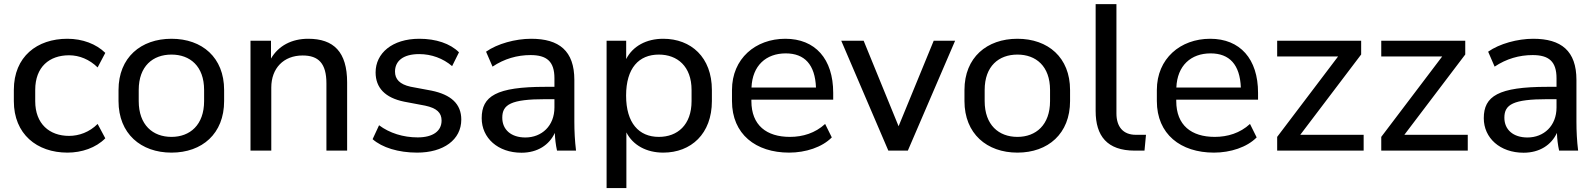

<svg xmlns="http://www.w3.org/2000/svg" viewBox="-20 -739 7831 942"><path d="M311 9.8C380.9 9.8 450.7 -13.7 496.6 -60.5L459 -130.9C418.5 -90.3 367.2 -72.3 318.8 -72.3C223.1 -72.3 152.8 -130.9 152.8 -242.7V-297.9C152.8 -411.1 222.7 -467.8 318.8 -467.8C369.6 -467.8 418.9 -447.3 459 -408.2L496.6 -479.5C452.1 -523.4 384.8 -548.8 310.5 -548.8C162.1 -548.8 47.9 -461.4 47.9 -297.9V-242.7C47.9 -81.5 160.6 9.8 311 9.8Z M821.3 9.8C971.7 9.8 1079.6 -83 1079.6 -243.2V-297.4C1079.6 -457 971.7 -548.8 821.3 -548.8C671.4 -548.8 561.5 -457 561.5 -297.4V-243.2C561.5 -83 671.4 9.8 821.3 9.8ZM821.3 -67.4C730 -67.4 660.6 -125.5 660.6 -243.2V-297.4C660.6 -414.6 730 -471.2 821.3 -471.2C912.1 -471.2 981.4 -414.6 981.4 -297.4V-243.2C981.4 -126 912.1 -67.4 821.3 -67.4Z M1311 0V-309.6C1311 -403.8 1371.1 -466.8 1464.8 -466.8C1542.5 -466.8 1581.5 -428.2 1581.5 -329.6V0H1683.1V-334.5C1683.1 -484.4 1617.2 -548.8 1492.2 -548.8C1411.1 -548.8 1346.2 -514.6 1309.6 -451.7V-539.1H1209V0Z M2026.4 9.8C2155.8 9.8 2243.2 -53.2 2243.2 -152.3C2243.2 -229.5 2192.4 -274.9 2096.7 -294.4L1994.6 -313.5C1940.9 -325.2 1918 -350.6 1918 -387.7C1918 -439 1957 -473.6 2036.6 -473.6C2096.7 -473.6 2153.8 -452.6 2198.2 -414.6L2231.9 -482.4C2189 -525.4 2118.7 -548.8 2037.6 -548.8C1903.3 -548.8 1822.8 -477.1 1822.8 -383.8C1822.8 -308.6 1869.1 -259.3 1962.9 -240.2L2065.9 -220.7C2123 -208.5 2146.5 -186 2146.5 -147.5C2146.5 -96.2 2104.5 -64.9 2029.3 -64.9C1958.5 -64.9 1891.1 -85.9 1839.8 -124.5L1808.1 -56.2C1854.5 -15.1 1934.6 9.8 2026.4 9.8Z M2538.6 10.3C2617.2 10.3 2674.8 -27.8 2702.1 -86.9C2703.1 -58.1 2706.5 -28.8 2712.9 0H2806.2C2800.3 -47.4 2797.9 -95.2 2797.9 -142.1V-346.7C2797.9 -489.7 2723.1 -548.8 2585.9 -548.8C2508.8 -548.8 2419.9 -524.4 2364.7 -485.4L2396.5 -412.1C2454.1 -450.7 2517.6 -468.8 2583 -468.8C2662.6 -468.8 2700.2 -437.5 2700.2 -355V-313H2654.8C2414.6 -313 2343.3 -267.1 2343.3 -159.2C2343.3 -62 2422.9 10.3 2538.6 10.3ZM2557.6 -64.5C2487.8 -64.5 2444.3 -102.5 2444.3 -161.6C2444.3 -226.1 2486.8 -252.4 2655.8 -252.4H2700.2V-211.9C2700.2 -121.1 2637.7 -64.5 2557.6 -64.5Z M3053.2 183.6V-89.4C3085.4 -26.4 3151.9 9.8 3233.9 9.8C3370.6 9.8 3472.7 -82.5 3472.7 -243.2V-297.4C3472.7 -458 3370.6 -548.8 3233.9 -548.8C3151.4 -548.8 3084.5 -512.7 3052.2 -449.2V-539.1H2956.1V183.6ZM3212.4 -67.4C3114.7 -67.4 3051.8 -135.3 3051.8 -270C3051.8 -405.3 3114.7 -471.2 3212.4 -471.2C3303.2 -471.2 3373 -413.6 3373 -297.4V-243.2C3373 -125.5 3303.2 -67.4 3212.4 -67.4Z M3851.6 9.8C3932.6 9.8 4013.7 -16.6 4061 -64.9L4028.3 -130.9C3979.5 -85.9 3918.5 -67.4 3855.5 -67.4C3741.2 -67.4 3666.5 -124 3666.5 -243.2V-250H4067.9V-283.7C4067.9 -450.2 3979.5 -548.8 3833 -548.8C3687 -548.8 3571.3 -451.7 3571.3 -297.4V-243.2C3571.3 -80.6 3688 9.8 3851.6 9.8ZM3835 -477.1C3927.7 -477.1 3979 -421.9 3983.4 -309.6H3667C3671.4 -417.5 3738.8 -477.1 3835 -477.1Z M4434.1 0 4666 -539.1H4561L4388.7 -119.6L4217.3 -539.1H4107.4L4338.4 0Z M4971.7 9.8C5122.1 9.8 5230 -83 5230 -243.2V-297.4C5230 -457 5122.1 -548.8 4971.7 -548.8C4821.8 -548.8 4711.9 -457 4711.9 -297.4V-243.2C4711.9 -83 4821.8 9.8 4971.7 9.8ZM4971.7 -67.4C4880.4 -67.4 4811 -125.5 4811 -243.2V-297.4C4811 -414.6 4880.4 -471.2 4971.7 -471.2C5062.5 -471.2 5131.8 -414.6 5131.8 -297.4V-243.2C5131.8 -126 5062.5 -67.4 4971.7 -67.4Z M5547.4 0H5595.2L5602.5 -77.6H5552.7C5489.3 -77.6 5457.5 -118.2 5457.5 -182.6V-718.8H5355.5V-194.3C5355.5 -71.8 5412.1 0 5547.4 0Z M5936 9.8C6017.1 9.8 6098.1 -16.6 6145.5 -64.9L6112.8 -130.9C6064 -85.9 6002.9 -67.4 5939.9 -67.4C5825.7 -67.4 5751 -124 5751 -243.2V-250H6152.3V-283.7C6152.3 -450.2 6064 -548.8 5917.5 -548.8C5771.5 -548.8 5655.8 -451.7 5655.8 -297.4V-243.2C5655.8 -80.6 5772.5 9.8 5936 9.8ZM5919.4 -477.1C6012.2 -477.1 6063.5 -421.9 6067.9 -309.6H5751.5C5755.9 -417.5 5823.2 -477.1 5919.4 -477.1Z M6670.4 0V-77.6H6359.4L6658.2 -471.7V-539.1H6246.1V-461.9H6544.9L6246.1 -67.4V0Z M7181.2 0V-77.6H6870.1L7168.9 -471.7V-539.1H6756.8V-461.9H7055.7L6756.8 -67.4V0Z M7455.1 10.3C7533.7 10.3 7591.3 -27.8 7618.7 -86.9C7619.6 -58.1 7623 -28.8 7629.4 0H7722.7C7716.8 -47.4 7714.4 -95.2 7714.4 -142.1V-346.7C7714.4 -489.7 7639.6 -548.8 7502.4 -548.8C7425.3 -548.8 7336.4 -524.4 7281.2 -485.4L7313 -412.1C7370.6 -450.7 7434.1 -468.8 7499.5 -468.8C7579.1 -468.8 7616.7 -437.5 7616.7 -355V-313H7571.3C7331.1 -313 7259.8 -267.1 7259.8 -159.2C7259.8 -62 7339.4 10.3 7455.1 10.3ZM7474.1 -64.5C7404.3 -64.5 7360.8 -102.5 7360.8 -161.6C7360.8 -226.1 7403.3 -252.4 7572.3 -252.4H7616.7V-211.9C7616.7 -121.1 7554.2 -64.5 7474.1 -64.5Z"/></svg>

Font: Winston
Style: Regular
Weight: 400
Designer: Vernon Adams, Kim Jin-seong, David Berlow, Cristiano Sobral
Foundry: The Winston Project Authors
Version: Version 3.004